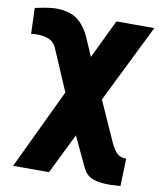

<svg xmlns="http://www.w3.org/2000/svg" viewBox="-93 -696 835 1008"><g transform="rotate(10 324.5 -192.0)"><path d="M12.7 -606.4Q88.9 -623 121.1 -623Q195.3 -623 237.3 -592.3Q279.3 -561.5 306.6 -499L347.7 -404.3L447.3 -611.3H649.4L443.4 -194.3L541 23.4Q555.7 54.7 572.8 71.8Q589.8 88.9 618.2 88.9Q620.1 89.8 623 88.9L618.2 236.3Q568.4 239.3 563.5 239.3Q500 239.3 467.3 225.6Q434.6 211.9 417 174.8L341.8 14.6L236.3 229.5H44.9L248 -197.3L153.3 -418Q132.8 -471.7 47.9 -471.7Q32.2 -471.7 17.6 -468.8Z"/></g></svg>

Font: GenEi M Gothic v2 Black
Style: Regular
Weight: 900
Version: Version 2.0